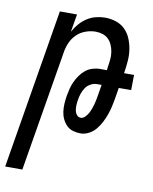

<svg xmlns="http://www.w3.org/2000/svg" viewBox="-112 -591 695 870"><g transform="rotate(10 236.0 -156.5)"><path d="M-28 215 94 -520H173L159 -438Q170 -458 184.5 -475Q199 -492 218 -504.5Q237 -517 258.5 -522.5Q280 -528 301 -528Q327 -528 351.5 -520Q376 -512 393.5 -494.5Q411 -477 420.5 -454Q430 -431 434 -405.5Q438 -380 436 -353.5Q434 -327 430 -301L429 -295H475L474 -225H417L409 -176Q406 -157 401.5 -137.5Q397 -118 390.5 -99.5Q384 -81 374.5 -62.5Q365 -44 352 -28Q339 -12 320 -2Q301 8 282 8Q264 8 247 3Q230 -2 218 -14Q206 -26 198.5 -41.5Q191 -57 188.5 -74.5Q186 -92 187 -110.5Q188 -129 191 -148Q194 -165 198 -181.5Q202 -198 209.5 -214.5Q217 -231 227.5 -246Q238 -261 252 -272.5Q266 -284 283.5 -289.5Q301 -295 317 -295H350L352 -312Q355 -329 356.5 -346Q358 -363 355.5 -379.5Q353 -396 346.5 -411Q340 -426 329 -437Q318 -448 302.5 -453Q287 -458 270 -458Q247 -458 223.5 -449.5Q200 -441 182.5 -423.5Q165 -406 155.5 -383Q146 -360 143 -337L51 215ZM271 -62Q281 -62 290 -71Q299 -80 304.5 -90Q310 -100 314 -111Q318 -122 321 -132.5Q324 -143 326 -154Q328 -165 330 -176L338 -225H317Q302 -225 287.5 -217Q273 -209 264.5 -196Q256 -183 251 -168Q246 -153 244 -138Q242 -126 241.5 -114.5Q241 -103 243 -91.5Q245 -80 252 -71Q259 -62 271 -62Z"/></g></svg>

Font: Iosevka Term Curly Oblique
Style: Regular
Weight: 400
Italic angle: -9°
Designer: Belleve Invis
Foundry: Belleve Invis
Version: Version 32.3.0